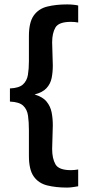

<svg xmlns="http://www.w3.org/2000/svg" viewBox="-20 -768 383 870"><path d="M334.3 76Q334.3 76 316.3 79Q298.3 82 284.3 82Q233.7 82 194.3 72.3Q155 62.7 133 31.8Q111 1 111 -62Q111 -88 111 -120.5Q111 -153 111 -178Q111 -215 107 -243.7Q103 -272.3 85 -289.2Q67 -306 25 -307.7V-367.3Q66 -369 84 -385.3Q102 -401.7 106.5 -428.8Q111 -456 111 -490Q111 -520 111 -546.5Q111 -573 111 -604Q111 -667 133 -697.8Q155 -728.7 194.3 -738.3Q233.7 -748 284.3 -748Q299.3 -748 313.3 -746.5Q327.3 -745 334.3 -743V-666Q318.3 -669 301.3 -669Q246.3 -669 231.3 -643.5Q216.3 -618 216.3 -576L219.3 -471Q219.3 -441 214 -414.5Q208.7 -388 190.7 -368.5Q172.7 -349 136.7 -340Q173.8 -329 191.2 -307.5Q208.7 -286 214 -258.5Q219.3 -231 219.3 -200L216.3 -93Q216.3 -50 231.3 -23.5Q246.3 3 301.3 3Q316.3 3 334.3 0Z"/></svg>

Font: Epunda Slab Light
Style: Regular
Weight: 300
Designer: Simon Atzbach
Foundry: typofactur
Version: Version 1.102